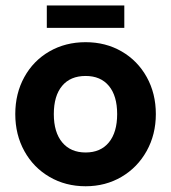

<svg xmlns="http://www.w3.org/2000/svg" viewBox="-20 -654 610 685"><path d="M34.5 -247Q34.5 -320.5 66.8 -379Q99 -437.5 156.2 -470.5Q213.5 -503.5 285.5 -503.5Q357 -503.5 414 -470.5Q471 -437.5 503.5 -379Q536 -320.5 536 -247Q536 -174 503.2 -115.2Q470.5 -56.5 413.5 -23Q356.5 10.5 285.5 10.5Q214 10.5 156.8 -22.8Q99.5 -56 67 -114.8Q34.5 -173.5 34.5 -247ZM285.5 -110Q339 -110 368.5 -146Q398 -182 398 -247Q398 -312 368.5 -347.5Q339 -383 285.5 -383Q231 -383 201.5 -347.5Q172 -312 172 -247Q172 -182 202 -146Q232 -110 285.5 -110ZM147 -634.5H423.5V-554.5H147Z"/></svg>

Font: HK Grotesk ExtraBold
Style: Regular
Weight: 800
Designer: Alfredo Marco Pradil
Foundry: Hanken Design Co.
Version: Version 3.001